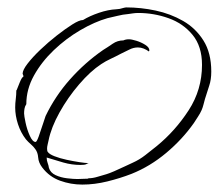

<svg xmlns="http://www.w3.org/2000/svg" viewBox="-20 -484 590 518"><path d="M202 14Q171 14 142 3.5Q113 -7 94 -32Q84 -45 83 -59Q82 -73 75 -82Q70 -89 63 -95Q56 -101 50 -108Q36 -126 28.5 -149Q21 -172 21 -194Q21 -205 22.5 -216.5Q24 -228 24 -239Q24 -241 25 -241Q27 -246 33 -261Q39 -276 43 -277V-280Q41 -284 41 -285Q41 -295 54.5 -312.5Q68 -330 89 -350Q110 -370 133 -388Q156 -406 175 -418Q194 -430 204 -430Q222 -441 247 -449.5Q272 -458 294 -459Q296 -459 298.5 -459.5Q301 -460 303 -460Q307 -461 312.5 -462.5Q318 -464 321 -464Q360 -464 400 -455.5Q440 -447 474 -427.5Q508 -408 529 -374.5Q550 -341 550 -291Q550 -269 544.5 -253Q539 -237 533 -217Q531 -210 529 -202Q527 -194 524 -187Q520 -178 514 -169Q508 -160 503 -152Q472 -108 428.5 -71.5Q385 -35 335 -15Q304 -3 269.5 5.5Q235 14 202 14ZM189 -1Q196 -1 203.5 -1.5Q211 -2 218 -2V-3Q230 -3 243 -7Q256 -11 267 -14Q274 -16 288 -22Q302 -28 316.5 -35Q331 -42 338 -45Q356 -53 372 -65.5Q388 -78 403 -90Q453 -131 489 -186.5Q525 -242 525 -309Q525 -359 499.5 -390Q474 -421 434.5 -435Q395 -449 353 -449Q346 -449 339 -448Q332 -447 325 -446Q312 -445 298 -441.5Q284 -438 270 -435Q235 -425 196.5 -402.5Q158 -380 125 -348.5Q92 -317 71.5 -280Q51 -243 51 -203Q47 -197 46 -190.5Q45 -184 45 -178Q45 -172 49 -153Q53 -134 60.5 -117.5Q68 -101 76 -101Q79 -101 84.5 -116Q90 -131 95.5 -148.5Q101 -166 103 -171Q129 -225 169 -270Q209 -315 258 -349Q271 -357 284 -366Q297 -375 313 -375Q319 -378 328 -378Q335 -378 348 -374Q361 -370 372 -363Q383 -356 383 -348Q383 -347 382.5 -346.5Q382 -346 382 -346V-345Q375 -350 367.5 -353Q360 -356 352 -356Q340 -356 328.5 -350Q317 -344 306 -339Q293 -332 279 -325.5Q265 -319 253 -311Q224 -292 193.5 -256.5Q163 -221 140.5 -180.5Q118 -140 111 -105Q110 -100 108.5 -94Q107 -88 107 -83Q107 -76 109 -74Q113 -68 127 -62.5Q141 -57 159.5 -53Q178 -49 194.5 -46.5Q211 -44 218 -44V-43H216Q212 -40 207 -39.5Q202 -39 197 -39Q174 -39 151 -45.5Q128 -52 106 -59V-58Q106 -51 108.5 -44.5Q111 -38 112 -31Q116 -18 130 -11.5Q144 -5 161 -3Q178 -1 189 -1Z"/></svg>

Font: Qwitcher Grypen
Style: Regular
Weight: 400
Designer: Robert E. Leuschke
Foundry: Robert E. Leuschke
Version: Version 1.100; ttfautohint (v1.8.3)